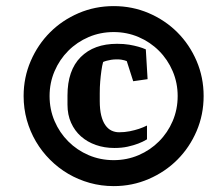

<svg xmlns="http://www.w3.org/2000/svg" viewBox="-20 -783 712 639"><path d="M204.6 -465.3Q204.6 -548.8 248.5 -593Q292.5 -637.2 369.6 -637.2Q392.1 -637.2 409.7 -634.3Q427.2 -631.3 440.9 -627.4Q454.6 -623.5 465.3 -618.7L471.2 -519.5L423.3 -512.7L401.9 -579.6Q398.4 -581.1 394 -582.3Q389.6 -583.5 383.5 -584.5Q377.4 -585.4 369.1 -585.4Q358.4 -585.4 349.9 -584Q341.3 -582.5 335 -580.8Q328.6 -579.1 323.2 -576.7Q319.8 -564.9 317.4 -547.1Q314.9 -529.3 313.5 -511.5Q312 -493.7 312 -472.7V-446.8Q312 -418.5 316.9 -398.7Q321.8 -378.9 330.6 -366.5Q339.4 -354 351.1 -348.4Q362.8 -342.8 376.5 -342.8Q395 -342.8 411.9 -346.2Q428.7 -349.6 442.6 -354.2Q456.5 -358.9 469.2 -365.2V-319.3Q455.6 -311 440.2 -305.2Q424.8 -299.3 405 -294.9Q385.3 -290.5 360.8 -290.5Q327.6 -290.5 299.1 -300.5Q270.5 -310.5 249.5 -329.1Q228.5 -347.7 216.6 -374.3Q204.6 -400.9 204.6 -434.6ZM145 -463.4Q145 -418.9 161.6 -380.1Q178.2 -341.3 207.3 -312.3Q236.3 -283.2 275.1 -266.6Q314 -250 358.4 -250Q402.3 -250 441.2 -266.6Q480 -283.2 509 -312.3Q538.1 -341.3 554.7 -380.1Q571.3 -418.9 571.3 -463.4Q571.3 -507.3 554.7 -546.1Q538.1 -585 509 -614Q480 -643.1 441.2 -659.7Q402.3 -676.3 358.4 -676.3Q314 -676.3 275.1 -659.7Q236.3 -643.1 207.3 -614Q178.2 -585 161.6 -546.1Q145 -507.3 145 -463.4ZM58.6 -463.4Q58.6 -525.4 82.3 -580.1Q106 -634.8 146.5 -675.3Q187 -715.8 241.7 -739.3Q296.4 -762.7 358.4 -762.7Q420.4 -762.7 475.1 -739.3Q529.8 -715.8 570.3 -675.3Q610.8 -634.8 634.3 -580.1Q657.7 -525.4 657.7 -463.4Q657.7 -401.4 634.3 -346.7Q610.8 -292 570.3 -251.5Q529.8 -210.9 475.1 -187.3Q420.4 -163.6 358.4 -163.6Q316.9 -163.6 278.6 -174.3Q240.2 -185.1 207 -204.6Q173.8 -224.1 146.5 -251.5Q119.1 -278.8 99.6 -312Q80.1 -345.2 69.3 -383.5Q58.6 -421.9 58.6 -463.4Z"/></svg>

Font: Noticia Text
Style: Bold Italic
Weight: 700
Italic angle: -8°
Designer: JM Sole
Foundry: JM Sole
Version: Version 1.003